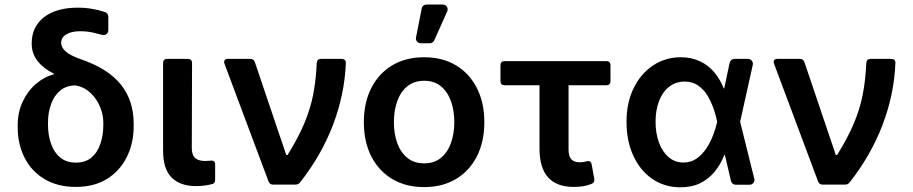

<svg xmlns="http://www.w3.org/2000/svg" viewBox="-20 -801 3959 833"><path d="M172.9 -24.1Q116.1 -58.2 86.6 -116.8Q56.8 -175.4 56.8 -248.6V-258.5Q56.8 -313.6 78.5 -360.1Q100.1 -406.2 136 -437.1Q172.2 -468 214.1 -478.7L213.8 -481.5Q170.5 -502.1 143.8 -535.2Q117.5 -567.8 117.5 -612.2Q117.5 -685 171.2 -726.6Q224.8 -767.8 318.5 -767.8Q343 -767.8 364.7 -764.9Q381.4 -762.8 405.9 -757.1L435 -748.9Q441.8 -746.8 445.8 -741.3Q449.9 -735.8 449.9 -729V-669.4Q449.9 -660.9 443.9 -654.8Q437.9 -648.8 429.3 -648.8Q425.8 -648.8 423.7 -649.5L396.3 -656.6Q364 -665.5 327.8 -665.5Q289.8 -665.5 267.8 -652Q245.4 -638.8 245.4 -615.1Q245.4 -604.4 252.1 -593Q258.5 -581.7 277.3 -568.5Q296.5 -556.1 332.4 -543.3Q448.5 -503.6 504.3 -434.3Q560 -364.7 560 -264.2V-254.3Q560 -180 530.2 -119.7Q500.4 -60 444.6 -24.9Q388.5 9.9 309.3 9.9Q229.4 9.9 172.9 -24.1ZM201.3 -177.6Q214.1 -139.9 241.1 -117.9Q267.8 -95.5 309.3 -95.5Q351.2 -95.5 377.1 -117.9Q403.8 -140.6 415.8 -177.9Q428.3 -214.8 428.3 -259.9V-268.8Q428.3 -303.3 414.1 -337.4Q400.6 -371.1 373.2 -397.4Q346.6 -422.9 309.3 -430.4Q267.8 -430.4 241.1 -408Q214.1 -385.3 201.3 -348.4Q188.2 -312.5 188.2 -268.8V-259.9Q188.2 -214.8 201.3 -177.6Z M687.5 -147V-527.7Q687.5 -536.2 692.1 -540.8Q696.7 -545.5 705.3 -545.5H795.5Q804 -545.5 808.6 -540.8Q813.2 -536.2 813.2 -527.7L812.1 -158.7Q812.5 -126.8 827.4 -114.7Q842.3 -102.6 871.1 -102.6Q880.3 -102.6 894.5 -104Q903.8 -105.1 908.6 -100.9Q913.4 -96.6 913.4 -87.7V-22Q913.4 -6.4 903.1 -3.2Q869.7 6.4 829.9 6.4Q762.4 6.4 725 -30.4Q687.5 -67.1 687.5 -147Z M1144.9 -14.2 953.8 -524.9Q952.4 -528.8 952.4 -532.7Q952.4 -538.7 956.5 -542.1Q960.6 -545.5 968 -545.5H1065.7Q1081 -545.5 1085.9 -530.9L1221.9 -128.6H1227.6Q1273.4 -202.4 1299.5 -264Q1325.6 -325.6 1338.1 -387.3Q1350.5 -448.9 1354.4 -528.1Q1354.8 -536.6 1359.4 -541Q1364 -545.5 1372.5 -545.5H1462.7Q1471.2 -545.5 1476 -540.8Q1480.8 -536.2 1480.5 -527.3Q1475.1 -391.7 1424.9 -259.6Q1374.6 -127.5 1282.7 -10.7Q1278.4 -5 1273.3 -2.5Q1268.1 0 1261 0H1165.1Q1150.2 0 1144.9 -14.2Z M1558.6 -270.6Q1558.6 -355.1 1590.7 -418.7Q1622.9 -482.2 1681.5 -517.4Q1740.1 -552.6 1820 -552.6Q1899.9 -552.6 1958.5 -517.4Q2017 -482.2 2049.2 -418.7Q2081.3 -355.1 2081.3 -270.6Q2081.3 -186.1 2049.2 -122.9Q2017 -59.7 1958.5 -24.5Q1899.9 10.7 1820 10.7Q1740.1 10.7 1681.5 -24.5Q1622.9 -59.7 1590.7 -122.9Q1558.6 -186.1 1558.6 -270.6ZM1951 -271Q1951 -321 1936.6 -361.7Q1922.2 -402.3 1893.1 -426.5Q1864 -450.6 1820.7 -450.6Q1776.3 -450.6 1747 -426.5Q1717.7 -402.3 1703.3 -361.7Q1688.9 -321 1688.9 -271Q1688.9 -221.2 1703.3 -180.8Q1717.7 -140.3 1747 -116.3Q1776.3 -92.3 1820.7 -92.3Q1864 -92.3 1893.1 -116.3Q1922.2 -140.3 1936.6 -180.8Q1951 -221.2 1951 -271ZM1784.4 -634.2Q1784.4 -625.7 1790.5 -619.5Q1796.5 -613.3 1805 -613.3H1844.8Q1850.9 -613.3 1856 -616.7Q1861.2 -620 1864 -625.7L1920.5 -752.1Q1922.2 -756.7 1922.2 -760.3Q1922.2 -768.8 1916.2 -775Q1910.2 -781.2 1901.3 -781.2H1829.9Q1822.4 -781.2 1816.8 -776.5Q1811.1 -771.7 1809.7 -764.6L1784.8 -638.1Q1784.4 -636.7 1784.4 -634.2Z M2320.7 -156.2V-431.1H2169Q2160.5 -431.1 2155.9 -435.7Q2151.3 -440.3 2151.3 -448.9V-518.1Q2151.3 -526.6 2155.9 -531.2Q2160.5 -535.9 2169 -535.9H2610.8Q2619.3 -535.9 2623.9 -531.2Q2628.6 -526.6 2628.6 -518.1V-448.9Q2628.6 -440.3 2623.9 -435.7Q2619.3 -431.1 2610.8 -431.1H2446.7V-154.1Q2446.7 -129.6 2453.5 -117.5Q2459.9 -106.2 2470.5 -101.6Q2481.2 -96.9 2496.1 -96.9Q2511 -96.9 2525.6 -101.2Q2529.5 -102.3 2532.3 -102.3Q2544 -102.3 2546.9 -88.1L2558.2 -25.2Q2558.6 -23.4 2558.6 -19.9Q2558.6 -8.2 2547.2 -3.6Q2529.1 3.9 2510.7 6.9Q2492.2 9.9 2467.7 9.9Q2396 9.9 2358.3 -31.1Q2320.7 -72.1 2320.7 -156.2Z M2809.3 -25.2Q2756.7 -61.8 2727.6 -125.7Q2698.2 -188.9 2698.2 -272.7Q2698.2 -355.5 2729 -418.3Q2759.6 -481.2 2813.2 -517Q2867.2 -552.6 2933.6 -552.6Q2979.8 -552.6 3016 -535.5Q3051.5 -519.5 3078.1 -488.3Q3104.4 -457 3120 -417.6H3122.2L3145.6 -528.8Q3147.4 -535.9 3153.1 -540.7Q3158.7 -545.5 3165.8 -545.5H3225.9Q3234.4 -545.5 3240.4 -539.2Q3246.4 -533 3246.4 -524.5Q3246.4 -521.7 3246.1 -520.2L3191.1 -272.7L3252.5 -25.6Q3253.2 -22 3253.2 -20.6Q3253.2 -12.1 3247.2 -5.9Q3241.1 0.4 3232.2 0.4H3171.5Q3164.4 0.4 3158.6 -4.3Q3152.7 -8.9 3151.3 -16L3125 -128.6H3122.5Q3106.5 -87.7 3080.6 -56.1Q3054.3 -24.1 3017.4 -6Q2980.8 11.7 2930.4 11.7Q2861.2 10.7 2809.3 -25.2ZM2839.1 -181.8Q2854 -141.7 2881.7 -118.6Q2908.7 -95.9 2945 -95.9Q2977.3 -95.9 3002.1 -112.9Q3026.3 -130 3044.7 -157.3Q3063.2 -185.7 3073.9 -214.8Q3085.2 -244 3091.3 -271.3L3091.6 -272.7L3091.3 -274.1Q3086.3 -299.4 3075.6 -330.6Q3065 -360.4 3049 -387.1Q3032.7 -413.4 3008.2 -430.4Q2984 -447.1 2950.3 -447.1Q2911.6 -447.1 2883.2 -424.7Q2855.1 -403.1 2839.5 -363.3Q2824.2 -324.2 2824.2 -273.1Q2824.2 -222.3 2839.1 -181.8Z M3529.1 -14.2 3338.1 -524.9Q3336.6 -528.8 3336.6 -532.7Q3336.6 -538.7 3340.7 -542.1Q3344.8 -545.5 3352.3 -545.5H3449.9Q3465.2 -545.5 3470.2 -530.9L3606.2 -128.6H3611.9Q3657.7 -202.4 3683.8 -264Q3709.9 -325.6 3722.3 -387.3Q3734.7 -448.9 3738.6 -528.1Q3739 -536.6 3743.6 -541Q3748.2 -545.5 3756.7 -545.5H3846.9Q3855.5 -545.5 3860.3 -540.8Q3865.1 -536.2 3864.7 -527.3Q3859.4 -391.7 3809.1 -259.6Q3758.9 -127.5 3666.9 -10.7Q3662.6 -5 3657.5 -2.5Q3652.3 0 3645.2 0H3549.4Q3534.4 0 3529.1 -14.2Z"/></svg>

Font: DeltaSans SemiBold
Style: Regular
Weight: 600
Designer: Rasmus Andersson
Foundry: rsms
Version: Version 3.012